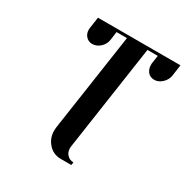

<svg xmlns="http://www.w3.org/2000/svg" viewBox="-190 -768 1111 1153"><g transform="rotate(30 365.5 -192.0)"><path d="M147 -524.9Q147 -534.2 147.9 -538.1L159.2 -615.2H731L720.2 -538.1Q715.8 -507.3 690.9 -483.9Q666.5 -460.9 637.2 -460.9Q606.9 -460.9 589.8 -483.9Q576.2 -504.4 576.2 -526.9V-538.1L585 -596.2H513.2L405.8 134.8Q404.8 138.7 404.8 147.9Q404.8 171.4 418.9 189Q436.5 210.9 465.8 210.9L462.9 231H391.1Q332.5 231 297.9 186Q270 150.9 270 103Q270 94.7 272 77.1L371.1 -596.2H298.8L291 -538.1Q286.6 -506.8 262.2 -483.9Q239.3 -462.4 208 -460.9Q178.7 -460.9 160.2 -483.9Q147 -502 147 -524.9Z"/></g></svg>

Font: Hjet
Style: Italic
Weight: 400
Designer: T. Christopher White
Version: Version 1.2